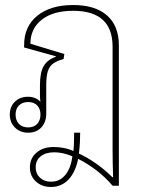

<svg xmlns="http://www.w3.org/2000/svg" viewBox="-20 -528 579 764"><path d="M183 216Q146 216 122.5 194Q99 172 99 138Q99 102 125 79.5Q151 57 193 57Q213 57 232.5 60.5Q252 64 272 73Q275 49 275 0H299Q299 19 298 38Q297 57 294 83Q327 98 362 122.5Q397 147 427 177H430Q429 143 428.5 118Q428 93 428 68.5Q428 44 428 12V-342Q428 -485 271 -485Q191 -485 146 -449.5Q101 -414 101 -354L236 -313L233 -293Q207 -286 192 -275.5Q177 -265 170.5 -245Q164 -225 164 -188V-76Q164 -42 144.5 -21Q125 0 92 0Q60 0 39.5 -20.5Q19 -41 19 -72Q19 -104 39.5 -123.5Q60 -143 91 -143Q122 -143 141 -123Q139 -135 139 -146V-188Q139 -239 153.5 -264.5Q168 -290 202 -302V-304L76 -339V-349Q76 -423 128.5 -465.5Q181 -508 271 -508Q359 -508 406 -466.5Q453 -425 453 -347V211H428Q399 177 364.5 150.5Q330 124 291 104Q280 158 252 187Q224 216 183 216ZM92 -21Q115 -21 128 -35Q141 -49 141 -72Q141 -95 128 -108.5Q115 -122 92 -122Q69 -122 55.5 -108.5Q42 -95 42 -72Q42 -49 55.5 -35Q69 -21 92 -21ZM122 138Q122 163 139 179Q156 195 183 195Q218 195 240 168Q262 141 268 94Q230 78 196 78Q162 78 142 94Q122 110 122 138Z"/></svg>

Font: Noto Sans Thai Looped UI Thin
Style: Regular
Weight: 100
Designer: Cadson Demak Team
Foundry: Cadson Demak Co., Ltd.
Version: Version 1.000; ttfautohint (v1.8.4.7-5d5b)